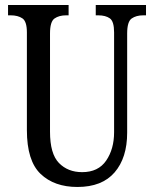

<svg xmlns="http://www.w3.org/2000/svg" viewBox="-20 -734 613 764"><path d="M288 10Q196 10 141.5 -42Q87 -94 87 -216V-605Q87 -649 69 -661Q51 -673 23 -673H12V-714H253V-673H243Q215 -673 197 -660.5Q179 -648 179 -601V-210Q179 -122 214.5 -85.5Q250 -49 307 -49Q371 -49 402.5 -95Q434 -141 434 -208V-605Q434 -649 417 -661Q400 -673 371 -673H361V-714H561V-673H550Q522 -673 504 -660.5Q486 -648 486 -601V-206Q486 -106 436 -48Q386 10 288 10Z"/></svg>

Font: Noto Serif Myanmar ExtraCondensed
Style: Regular
Weight: 400
Width: 2
Designer: Ben Mitchell and the Monotype Design Team
Foundry: Monotype Imaging Inc.
Version: Version 2.106; ttfautohint (v1.8.4.7-5d5b)